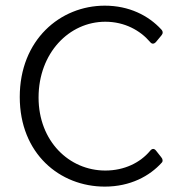

<svg xmlns="http://www.w3.org/2000/svg" viewBox="-20 -657 648 688"><path d="M355.5 11.7C447.3 11.7 516.6 -26.4 559.6 -74.2C564.5 -79.1 563.5 -86.9 557.6 -93.8L539.1 -117.2C532.2 -126 524.4 -125 517.6 -116.2C482.4 -74.2 425.8 -45.9 357.4 -45.9C227.5 -45.9 118.2 -151.4 118.2 -307.6C118.2 -466.8 227.5 -579.1 357.4 -579.1C426.8 -579.1 482.4 -547.9 517.6 -506.8C524.4 -498 532.2 -499 539.1 -506.8L558.6 -530.3C564.5 -537.1 564.5 -544.9 557.6 -551.8C511.7 -601.6 442.4 -636.7 355.5 -636.7C195.3 -636.7 50.8 -513.7 50.8 -309.6C50.8 -106.4 194.3 11.7 355.5 11.7Z"/></svg>

Font: Ed Sans Neue Light
Style: Regular
Weight: 300
Designer: Stephen Hutchings
Version: Version 1.004;PS 001.004;hotconv 1.0.88;makeotf.lib2.5.64775